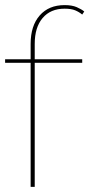

<svg xmlns="http://www.w3.org/2000/svg" viewBox="-20 -732 350 752"><path d="M302 -500V-486H116V0H100V-486H0V-500H100V-560Q100 -631 135.5 -671.5Q171 -712 233 -712Q262 -712 280.5 -704Q299 -696 310 -687L302 -675Q290 -685 274.5 -691.5Q259 -698 233 -698Q178 -698 147 -661.5Q116 -625 116 -560V-500Z"/></svg>

Font: Prodigy Sans Thin
Style: Regular
Weight: 100
Designer: Wei Huang
Foundry: Wei Huang
Version: Version 1.003; ttfautohint (v1.8.3)